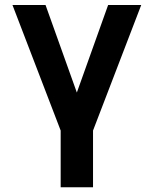

<svg xmlns="http://www.w3.org/2000/svg" viewBox="-20 -538 626 782"><path d="M227.1 224.6V-6.3L30.8 -517.6H165.5L293 -161.1L420.4 -517.6H555.2L358.9 -6.3V224.6Z"/></svg>

Font: Cascadia Mono PL
Style: Bold
Weight: 700
Monospace: yes
Designer: Aaron Bell
Foundry: Saja Typeworks
Version: Version 2404.023; ttfautohint (v1.8.4)